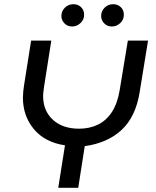

<svg xmlns="http://www.w3.org/2000/svg" viewBox="-20 -893 741 913"><path d="M257 0 289 -202Q194 -216 141.5 -278.5Q89 -341 89 -429Q89 -442 90.5 -457Q92 -472 94 -485L128 -700H224L190 -484Q189 -474 187 -461Q185 -448 185 -437Q185 -366 231.5 -323.5Q278 -281 356 -281Q406 -281 446 -300.5Q486 -320 512.5 -361Q539 -402 549 -464L588 -700H684L644 -454Q625 -337 558 -275Q491 -213 383 -198L352 0ZM512 -767Q490 -767 475.5 -782Q461 -797 461 -817Q461 -840 477.5 -856.5Q494 -873 518 -873Q540 -873 554.5 -859Q569 -845 569 -823Q569 -799 551.5 -783Q534 -767 512 -767ZM323 -767Q301 -767 286.5 -782Q272 -797 272 -817Q272 -840 288.5 -856.5Q305 -873 329 -873Q351 -873 365.5 -859Q380 -845 380 -823Q380 -799 362.5 -783Q345 -767 323 -767Z"/></svg>

Font: MuseoModerno
Style: Italic
Weight: 400
Italic angle: -9°
Designer: Pablo Cosgaya, Héctor Gatti, Marcela Romero, and the Authors of The MuseoModerno Project.
Foundry: Omnibus-Type Team
Version: Version 1.003